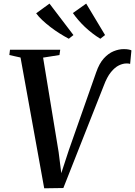

<svg xmlns="http://www.w3.org/2000/svg" viewBox="-20 -1012 730 1038"><path d="M219 6 91 -701 30.5 -714.5 34 -743H305.5L301.5 -714.5L213 -700.5L297 -189.5L316.5 -34.5L296.5 -30.5L352 -200L500 -621Q516.5 -669 541.2 -696.2Q566 -723.5 594.2 -735Q622.5 -746.5 649 -746.5Q665.5 -746.5 676.2 -744.2Q687 -742 690.5 -739.5L683.5 -666.5Q679 -668 675 -668.5Q671 -669 664.5 -669Q644.5 -669 622.8 -658.5Q601 -648 579.8 -622Q558.5 -596 541 -549L322.5 4.5ZM548 -822.5 522.5 -802.5Q500 -816 478.8 -832.5Q457.5 -849 438.2 -867.2Q419 -885.5 402.8 -904.5Q386.5 -923.5 374 -941.5L446 -992.5ZM377 -822.5 352 -802.5Q327.5 -815.5 302 -831.5Q276.5 -847.5 252.8 -865.8Q229 -884 208.8 -903Q188.5 -922 175.5 -940L247.5 -992.5Z"/></svg>

Font: Merriweather 96pt Medium
Style: Italic
Weight: 500
Italic angle: -7.8°
Version: Version 2.101